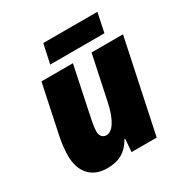

<svg xmlns="http://www.w3.org/2000/svg" viewBox="-168 -855 959 999"><g transform="rotate(-30 311.0 -355.5)"><path d="M204 -606H530L554 -721H229ZM193 10C263 10 309 -15 345 -77H349L343 0H494L611 -553H422L365 -284C344 -185 308 -141 275 -141C255 -141 238 -155 238 -183C238 -206 243 -235 247 -252L310 -553H121L59 -259C52 -224 47 -184 47 -147C47 -62 90 10 193 10Z"/></g></svg>

Font: Noto Sans Black
Style: Italic
Weight: 900
Italic angle: -12°
Designer: Monotype Design Team
Foundry: Monotype Imaging Inc.
Version: Version 2.013